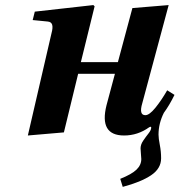

<svg xmlns="http://www.w3.org/2000/svg" viewBox="-20 -522 708 757"><path d="M89.8 12.2 183.1 -391.1Q189 -412.6 185.8 -424.1Q182.6 -435.5 168.9 -437L108.9 -442.9L117.2 -476.1L348.1 -502L353 -497.1L298.8 -276.9H444.8L502 -490.2L645 -502L541 -115.2Q526.9 -67.9 553.2 -67.9Q568.8 -67.9 592.5 -96.9Q616.2 -126 639.2 -166L668 -147.9Q647.9 -106.9 626 -77.1Q605 -35.2 605 8.8Q605 23.4 610.1 49.3Q615.2 75.2 615.2 102.1Q615.2 142.6 575.4 169.2Q535.6 195.8 463.9 214.8L454.1 183.1Q499.5 165 518.3 146.7Q537.1 128.4 537.1 105Q537.1 99.6 535.6 84.5Q534.2 69.3 534.2 63Q534.2 47.9 544.7 32.5Q555.2 17.1 565.7 3.9Q576.2 -9.3 576.2 -19Q576.2 -24.9 567.9 -20Q522.9 12.2 469.2 12.2Q370.1 12.2 399.9 -106.9L433.1 -231H288.1L231.9 0Z"/></svg>

Font: Linguistics Pro
Style: Bold Italic
Weight: 700
Italic angle: -12°
Designer: Stefan Peev, Context Ltd
Foundry: Stefan Peev, Context Ltd
Version: Version 001.000